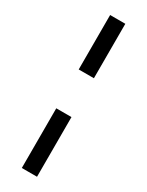

<svg xmlns="http://www.w3.org/2000/svg" viewBox="-214 -695 680 886"><g transform="rotate(30 125.5 -252.5)"><path d="M85 155V-163H166V155ZM85 -370V-660H166V-370Z"/></g></svg>

Font: Bricolage Grotesque 17pt
Style: Regular
Weight: 400
Version: Version 1.001;gftools[0.9.33.dev8+g029e19f]